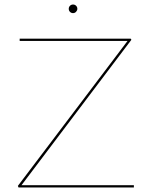

<svg xmlns="http://www.w3.org/2000/svg" viewBox="-20 -829 656 849"><path d="M284 -790Q284 -798 289.5 -803.5Q295 -809 303 -809Q311 -809 316.5 -803.5Q322 -798 322 -790Q322 -783 316.5 -777Q311 -771 303 -771Q295 -771 289.5 -776.5Q284 -782 284 -790ZM572 -10V0H62L59 -7L544 -648H67V-658H558L561 -653L75 -10Z"/></svg>

Font: Ysabeau Infant Hairline
Style: Regular
Weight: 100
Designer: Christian Thalmann (Catharsis Fonts)
Version: Version 0.003